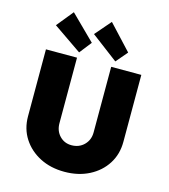

<svg xmlns="http://www.w3.org/2000/svg" viewBox="-138 -1079 1052 1194"><g transform="rotate(15 388.5 -482.5)"><path d="M388 6Q299 6 230 -29.5Q161 -65 121 -127Q81 -189 81 -269V-700H281V-278Q281 -229 311.5 -197Q342 -165 388 -165Q437 -165 469 -197Q501 -229 501 -278V-700H695V-269Q695 -189 655.5 -127Q616 -65 546.5 -29.5Q477 6 388 6ZM517 -739 345 -869 433 -971 580 -813ZM285 -735 102 -861 189 -968 346 -813Z"/></g></svg>

Font: Lexend ExtraBold
Style: Regular
Weight: 800
Designer: Bonnie Shaver-Troup, Thomas Jockin
Foundry: Lexend
Version: Version 1.007; ttfautohint (v1.8.3)